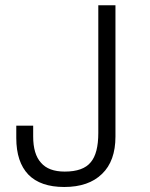

<svg xmlns="http://www.w3.org/2000/svg" viewBox="-20 -706 582 743"><path d="M43 -219.7V-171.9Q43 -79.1 89.8 -30.3Q136.7 17.6 228.5 17.6Q323.2 17.6 375 -33.2Q426.8 -83 426.8 -177.7V-685.5H360.4V-191.4Q360.4 -112.3 331.1 -78.1Q301.8 -42 230.5 -42Q168 -42 138.7 -76.2Q108.4 -109.4 108.4 -177.7V-219.7Z"/></svg>

Font: Dotum
Style: Regular
Weight: 400
Version: Version 2.21